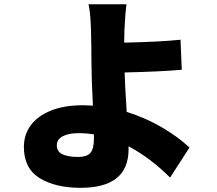

<svg xmlns="http://www.w3.org/2000/svg" viewBox="-20 -812 1017 899"><path d="M562.5 -668Q561.5 -649.4 561.5 -612.3Q733.4 -616.2 825.2 -626L831.1 -485.4Q733.4 -476.6 563.5 -472.7Q565.4 -409.2 573.2 -288.1Q661.1 -260.7 737.8 -215.8Q814.5 -170.9 867.2 -121.1L776.4 19.5Q684.6 -72.3 582 -127V-113.3Q582 67.4 357.4 67.4Q239.3 67.4 165.5 22Q91.8 -23.4 91.8 -124Q91.8 -180.7 123.5 -224.6Q155.3 -268.6 217.8 -293.9Q280.3 -319.3 370.1 -319.3Q385.7 -319.3 415 -317.4Q408.2 -449.2 408.2 -520.5Q408.2 -584 406.2 -668Q403.3 -757.8 394.5 -792H572.3Q566.4 -752.9 562.5 -668ZM345.7 -77.1Q387.7 -77.1 403.8 -96.7Q419.9 -116.2 419.9 -165V-182.6Q384.8 -188.5 347.7 -188.5Q300.8 -188.5 273.4 -173.8Q246.1 -159.2 246.1 -131.8Q246.1 -101.6 272.9 -89.4Q299.8 -77.1 345.7 -77.1Z"/></svg>

Font: Min Sans Black
Style: Regular
Weight: 900
Designer: Jinseong-Kim, NotoSansCJK, Nunito
Foundry: Jinseong-Kim
Version: Version 1.000